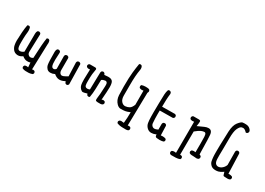

<svg xmlns="http://www.w3.org/2000/svg" viewBox="-7 -1577 3514 2547"><g transform="rotate(30 1750.0 -303.5)"><path d="M374 118.7Q382.8 119.1 390.4 119.1Q397.9 119.1 409.2 118.4Q420.4 117.7 434.3 114.3Q448.2 110.8 461.9 105L469.2 89.4Q469.7 87.4 469.7 85.9Q469.7 71.8 461.9 62.5Q452.1 54.2 438.5 54.2Q434.6 54.2 430.2 55.2L419.9 56.6L432.1 -334.5Q433.6 -344.2 433.6 -353.5Q433.6 -376.5 424.3 -395L408.7 -402.8Q406.7 -403.3 405 -403.3Q403.3 -403.3 400.6 -403.1Q397.9 -402.8 394.5 -401.9Q388.7 -400.4 383.3 -397Q368.7 -319.8 358.9 -84L355 -81.5Q336.4 -70.8 320.3 -70.8Q302.2 -70.8 288.1 -85Q272 -100.6 272 -127.9L279.8 -383.3Q280.8 -387.7 280.8 -392.1Q280.8 -405.3 272.9 -416.5L256.3 -424.3Q254.4 -424.8 252.4 -424.8Q238.3 -424.8 229 -417.5Q217.3 -398.4 217.3 -375L215.3 -96.2L211.9 -93.8Q183.6 -72.8 157.7 -72.8Q142.1 -72.8 132.8 -82Q117.2 -97.7 115.2 -148.4Q114.7 -166 114.7 -188.5Q114.7 -210.9 115.2 -237.8Q116.7 -292.5 122.6 -339.8Q124 -352.5 124 -362.3Q124 -392.6 114.7 -417L99.1 -424.3Q97.2 -424.8 95.7 -424.8Q82.5 -424.8 73.7 -418.5Q63 -363.8 59.1 -305.2Q52.7 -210.9 52.7 -173.8Q52.7 -136.7 59.1 -106Q66.4 -69.3 90.3 -41.5Q113.3 -14.6 152.3 -11.2Q156.7 -10.7 161.6 -10.7Q195.8 -10.7 227.5 -33.2L232.9 -36.6Q245.1 -26.9 252.7 -22.2Q260.3 -17.6 268.1 -14.2Q282.7 -7.3 294.7 -6.1Q306.6 -4.9 315.4 -4.9Q333 -4.9 346.2 -8.8L356 -12.2L361.8 59.1L351.1 57.1Q342.8 55.7 336.9 55.7Q319.3 55.7 306.2 64L298.3 80.6Q297.9 82.5 297.9 86.4Q297.9 90.3 299.6 95.9Q301.3 101.6 305.2 106.9Q330.1 119.1 359.4 119.1Q366.2 119.1 374 118.7Z M915 3.9Q928.7 3.9 937.5 -3.4L945.8 -19.5L939.9 -306.2Q940.4 -309.1 940.4 -313.2Q940.4 -317.4 939 -323Q937.5 -328.6 933.1 -334L916.5 -342.3Q914.6 -342.8 913.1 -342.8Q898.4 -342.8 887.7 -335Q880.4 -325.2 878.4 -313L886.2 -105.5Q848.6 -83.5 823.7 -73.2Q813 -68.8 803.7 -68.8Q787.6 -68.8 776.4 -81.5Q760.3 -99.1 760.3 -130.9V-300.3Q760.7 -303.2 760.7 -305.7Q760.7 -319.3 753.4 -328.1L736.3 -336.4Q733.9 -336.9 729.7 -336.9Q725.6 -336.9 719.2 -335.2Q712.9 -333.5 707 -329.1Q699.2 -319.3 697.8 -307.1L699.7 -113.8Q695.3 -107.4 691.9 -104Q680.2 -91.8 663.6 -91.8Q660.2 -91.8 656.7 -92.3Q628.9 -96.2 624 -151.4Q622.1 -170.9 622.1 -207.5Q622.1 -244.1 626.5 -310.1Q627 -313.5 627 -315.4Q627 -329.1 619.6 -337.9L603 -346.2Q601.1 -346.7 597.2 -346.7Q593.3 -346.7 586.9 -345Q580.6 -343.3 574.7 -338.9Q563 -319.8 563 -295.9Q563 -211.9 564.9 -166.5Q566.9 -121.1 571.5 -96.2Q576.2 -71.3 597.2 -47.9Q617.2 -25.9 650.4 -25.9Q683.6 -25.9 710.9 -40.5L715.8 -43L720.2 -39.6Q757.3 -8.3 795.9 -6.3Q798.8 -6.3 801.8 -6.3Q837.9 -6.3 876 -26.9L883.8 -31.2L896 -4.4L911.6 3.4Q913.6 3.9 915 3.9Z M1333 -299.3Q1336.4 -299.8 1338.1 -299.8Q1339.8 -299.8 1340.8 -299.8Q1341.8 -299.8 1343.5 -299.6Q1345.2 -299.3 1346.9 -299.1Q1348.6 -298.8 1350.1 -298.3Q1351.6 -297.9 1353 -297.1Q1354.5 -296.4 1356 -295.4Q1370.6 -286.6 1371.6 -261.2Q1372.1 -250 1372.1 -241.2Q1372.1 -232.4 1371.6 -224.6Q1371.1 -181.6 1365.7 -115.7Q1362.8 -80.1 1358.9 -51.3Q1357.4 -38.6 1357.4 -33.2Q1357.4 -14.6 1359.9 -10.3Q1363.3 -4.9 1377 -2.4Q1383.8 -1 1391.6 -0.5H1436Q1449.7 -0.5 1468.3 -11.7L1476.1 -27.8Q1476.6 -29.8 1476.6 -33.7Q1476.6 -37.6 1474.9 -43.5Q1473.1 -49.3 1469.2 -55.2Q1452.6 -63.5 1441.4 -63.5Q1436 -63.5 1432.1 -62L1419.4 -55.7Q1430.7 -195.8 1430.7 -252.9Q1430.7 -268.6 1429.7 -278.8Q1426.3 -326.7 1408.7 -344.2Q1392.6 -360.4 1365.2 -362.8Q1355.5 -363.8 1344.2 -363.8Q1321.3 -363.8 1287.1 -359.4L1275.9 -381.3L1260.3 -389.2Q1258.3 -389.6 1254.4 -389.6Q1250.5 -389.6 1244.6 -387.9Q1238.8 -386.2 1233.4 -381.8Q1225.6 -372.6 1224.1 -359.9L1218.3 -97.2L1213.4 -94.7Q1196.8 -87.9 1182.1 -87.9Q1163.6 -87.9 1153.3 -97.7Q1140.1 -111.3 1139.2 -145.5Q1138.7 -165.5 1138.7 -184.8Q1138.7 -204.1 1138.9 -217Q1139.2 -230 1139.6 -237.1Q1140.1 -244.1 1140.4 -251Q1140.6 -257.8 1141.1 -264.2Q1142.1 -277.8 1143.1 -290Q1146 -320.8 1153.3 -356Q1154.8 -360.8 1154.8 -365.2Q1154.8 -374 1149.9 -378.9Q1145 -383.8 1134.3 -385.3H1050.8L1035.6 -377.4L1027.8 -361.8Q1027.3 -359.9 1027.3 -358.4Q1027.3 -344.2 1035.2 -335.4Q1049.8 -324.7 1067.4 -324.7Q1072.3 -324.7 1077.1 -325.7L1086.9 -327.1Q1082.5 -223.1 1082.5 -172.9Q1082.5 -138.7 1084.5 -121.1Q1087.4 -90.3 1092.8 -75.7Q1101.1 -53.7 1117.7 -37.6Q1137.7 -18.6 1152.3 -18.6Q1168.5 -18.6 1209.5 -31.2L1216.3 -33.7L1226.1 -11.7L1241.7 -4.4Q1243.7 -3.9 1245.1 -3.9Q1257.8 -3.9 1266.6 -10.3Q1277.8 -73.7 1279.8 -139.6L1283.7 -280.3L1287.1 -282.7Q1302.2 -294.9 1333 -299.3Z M1842.8 124.5Q1868.2 124.5 1882.3 125Q1896.5 125.5 1897.9 125.5Q1918.5 125.5 1934.1 115.2L1941.9 99.1Q1942.4 97.2 1942.4 95.7Q1942.4 81.5 1934.6 72.3Q1923.3 64 1909.7 64Q1905.3 64 1900.9 64.9L1891.1 66.4L1900.9 -438L1908.7 -458Q1909.2 -460 1909.2 -461.2Q1909.2 -462.4 1909.2 -463.9Q1909.2 -465.3 1908.9 -467.5Q1908.7 -469.7 1908.2 -471.9Q1907.7 -474.1 1907 -476.1Q1906.2 -478 1905.3 -480Q1903.8 -483.9 1901.4 -487.3Q1888.2 -496.6 1870.1 -496.6H1869.6Q1855.5 -498 1842.3 -498Q1809.1 -498 1780.3 -488.3L1772.9 -473.1Q1772.5 -471.2 1772.5 -469.7Q1772.5 -455.6 1780.3 -444.8Q1795.9 -435.5 1815.4 -435.5Q1823.2 -435.5 1831.5 -437L1841.3 -438.5V-222.2Q1822.3 -172.9 1795.4 -156.7Q1769 -141.1 1736.8 -138.2Q1733.4 -137.7 1730 -137.7Q1699.2 -137.7 1674.3 -165.5Q1647.9 -195.3 1647.9 -252V-396.5Q1647.9 -487.8 1651.9 -544.2Q1655.8 -600.6 1665.5 -655.8Q1667 -664.1 1667 -672.4Q1667 -694.8 1656.2 -712.4L1640.1 -720.2Q1638.2 -720.7 1634.5 -720.7Q1630.9 -720.7 1625.5 -719.2Q1620.1 -717.8 1615.2 -714.4Q1603.5 -645.5 1596.2 -576.2Q1587.4 -495.6 1587.4 -355.5Q1587.4 -275.4 1590.3 -223.1Q1594.7 -151.4 1639.6 -106.4Q1668 -77.6 1699.2 -77.6Q1739.7 -77.6 1767.6 -82.3Q1795.4 -86.9 1825.7 -100.6L1837.4 -105.5V-92.8Q1837.4 -17.1 1829.6 53.7L1828.6 62L1800.8 59.1Q1794.9 58.1 1792.2 58.1Q1789.6 58.1 1786.6 58.1Q1783.7 58.1 1778.8 59.1Q1769.5 61 1761.2 66.4L1752.4 82.5Q1752 84 1752 85.4Q1752 99.1 1759.8 108.4Q1798.3 124.5 1842.8 124.5Z M2353 21.5Q2391.1 21.5 2414.6 11.2L2422.4 -4.4Q2422.9 -6.3 2422.9 -7.8Q2422.9 -21.5 2415.5 -31.2Q2394 -41 2367.7 -41Q2356.9 -41 2345.7 -39.6L2336.9 -38.6L2332.5 -169.4Q2333 -172.4 2333 -174.8Q2333 -188.5 2325.7 -197.3L2309.1 -205.6Q2307.1 -206.1 2305.7 -206.1Q2291 -206.1 2280.3 -198.2Q2272.5 -188.5 2271 -176.3V-89.4L2266.1 -87.4Q2237.3 -73.2 2217.8 -73.2Q2204.1 -73.2 2192.4 -80.1Q2168 -95.7 2164.6 -125Q2161.6 -150.9 2160.4 -192.1Q2159.2 -233.4 2159.2 -260.5Q2159.2 -287.6 2159.7 -317.9L2358.4 -319.8L2373.5 -327.6L2381.3 -343.3Q2381.8 -345.2 2381.8 -346.7Q2381.8 -360.8 2374.5 -371.6L2358.4 -379.4L2161.6 -377.4V-385.7Q2161.6 -434.6 2163.6 -482.2Q2165.5 -529.8 2171.4 -575.2Q2171.4 -577.1 2171.4 -579.6Q2171.4 -593.8 2162.6 -604.5L2146 -612.8Q2144 -613.3 2141.6 -613.3Q2139.2 -613.3 2135.3 -612.3Q2127 -611.3 2120.1 -606.4Q2107.9 -573.2 2106 -533Q2104 -492.7 2102.3 -395.3Q2100.6 -297.9 2100.6 -257.1Q2100.6 -216.3 2101.1 -190.4Q2102.1 -132.8 2108.4 -96.2Q2115.2 -59.1 2141.6 -32.7Q2168 -6.3 2202.1 -4.4Q2206.1 -4.4 2210 -4.4Q2241.2 -4.4 2271 -17.6L2282.2 -22.5L2282.7 -10.3Q2283.7 4.4 2290.8 11.5Q2297.9 18.6 2312.5 19H2313.5Q2335 21.5 2353 21.5Z M2826.7 -16.1H2840.8Q2862.8 -16.1 2885.7 -13.2Q2891.1 -12.2 2895 -12.2Q2898.9 -12.2 2904.1 -12.7Q2909.2 -13.2 2916.3 -15.6Q2923.3 -18.1 2930.2 -22.5L2938 -38.6Q2938.5 -40.5 2938.5 -42Q2938.5 -56.2 2931.2 -66.9L2908.7 -77.6L2903.8 -296.4Q2902.8 -338.4 2899.9 -370.1Q2896.5 -408.2 2879.4 -425.3Q2865.2 -439.9 2838.6 -439.9Q2812 -439.9 2780.3 -425.8Q2741.7 -409.7 2686.5 -383.3L2689 -398.9Q2694.8 -432.1 2694.8 -450.7Q2694.8 -457.5 2694.1 -461.7Q2693.4 -465.8 2690.9 -468.8Q2685.1 -474.6 2668 -475.1H2585.9L2570.8 -467.3L2563 -451.7Q2562.5 -449.7 2562.5 -447Q2562.5 -444.3 2563.5 -440.4Q2564.5 -431.2 2570.3 -423.3Q2585 -414.1 2603.5 -414.1Q2611.3 -414.1 2619.6 -415.5L2629.4 -417L2627.4 60.5L2617.7 59.1Q2608.4 57.6 2601.6 57.6Q2580.6 57.6 2564.9 66.4L2557.1 82.5Q2556.6 84.5 2556.6 88.4Q2556.6 92.3 2558.3 98.1Q2560.1 104 2564.5 109.4Q2573.7 117.2 2586.4 118.7Q2623 118.7 2656.5 117.7Q2689.9 116.7 2718.8 105L2726.1 89.4Q2726.6 87.4 2726.6 85.4Q2726.6 83.5 2726.3 80.6Q2726.1 77.6 2725.1 74.2Q2723.1 67.9 2718.8 62.5Q2709.5 55.2 2695.3 55.2H2687L2689 -301.8L2691.9 -304.2Q2739.7 -344.2 2768.6 -356.4Q2795.9 -367.7 2814.9 -367.7Q2816.4 -367.7 2818.4 -367.7Q2826.2 -367.2 2832.5 -361.3Q2844.7 -349.1 2846.2 -311Q2847.7 -278.8 2847.7 -211.4Q2847.7 -144 2847.2 -75.2L2837.4 -76.7Q2829.1 -78.1 2821.3 -78.1Q2802.7 -78.1 2788.6 -69.3L2780.8 -53.2Q2780.3 -51.3 2780.3 -47.4Q2780.3 -43.5 2782 -37.8Q2783.7 -32.2 2787.6 -26.9Q2805.2 -16.1 2826.7 -16.1Z M3391.6 15.6Q3412.1 15.6 3428.2 5.9L3436 -10.3Q3436.5 -12.2 3436.5 -13.7Q3436.5 -27.3 3429.2 -36.6Q3409.2 -47.4 3383.8 -47.4Q3379.9 -47.4 3368.2 -46.9L3357.9 -350.6L3350.1 -365.7L3334.5 -373.5Q3332.5 -374 3331.1 -374Q3316.9 -374 3307.6 -366.2Q3299.8 -356.9 3298.3 -344.2L3300.3 -142.1Q3288.6 -109.4 3264.2 -87.4Q3240.2 -65.4 3212.4 -61Q3206.5 -60.1 3201.7 -60.1Q3179.2 -60.1 3163.1 -76.2Q3144 -95.2 3142.1 -143.6Q3141.1 -166.5 3141.1 -199.2Q3141.1 -231.9 3142.6 -295.2Q3144 -358.4 3144 -459.5Q3144 -562.5 3165 -610.4Q3187.5 -660.2 3212.4 -667.5Q3223.1 -670.9 3234.4 -670.9Q3245.6 -670.9 3258.3 -664.6Q3274.4 -656.7 3293.9 -635.3Q3294.9 -634.8 3295.4 -634.8Q3309.6 -634.8 3320.3 -644L3328.6 -660.6Q3329.1 -663.1 3329.1 -665.3Q3329.1 -667.5 3328.9 -670.7Q3328.6 -673.8 3327.4 -678.2Q3326.2 -682.6 3323.7 -686.5Q3318.8 -696.3 3307.6 -706.5Q3284.7 -728.5 3250 -731Q3235.8 -731.9 3220.2 -731.9Q3204.6 -731.9 3190.9 -729.5Q3168.9 -725.1 3131.3 -677.7Q3094.2 -629.9 3089.4 -533Q3084.5 -436 3082 -313Q3081.1 -261.7 3081.1 -238.8Q3081.1 -215.8 3081.1 -201.7Q3081.1 -187.5 3081.5 -171.4Q3082 -155.3 3083 -143.8Q3084 -132.3 3085 -122.1Q3085.9 -111.8 3087.4 -103Q3089.8 -85.4 3092.5 -75.2Q3095.2 -64.9 3098.6 -57.6Q3106.4 -42 3121.1 -27.3Q3142.6 -5.9 3174.8 -2.4Q3186 -1 3196.8 -1Q3218.3 -1 3237.8 -5.9Q3267.1 -13.7 3298.8 -36.1L3308.6 -43Q3317.4 -11.7 3320.3 -3.4Q3324.7 7.3 3325.2 8.3Q3332 15.1 3372.6 15.1Q3376 15.1 3380.4 15.1Q3385.7 15.6 3391.6 15.6Z"/></g></svg>

Font: NaikaiFont
Style: Light
Weight: 300
Version: Version 1.89